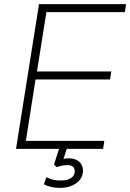

<svg xmlns="http://www.w3.org/2000/svg" viewBox="-20 -725 634 935"><path d="M58 0 170 -705H594L588 -666H206L160 -377H522L516 -338H153L106 -39H488L482 0ZM271 190Q248 190 227.5 185Q207 180 194 172L206 138Q224 147 239 150.5Q254 154 278 154Q306 154 325 142.5Q344 131 344 109Q344 95 335 87Q326 79 309 79Q298 79 286 81Q274 83 256 89L243 76L274 -20H312L287 55L269 53Q282 50 293.5 48Q305 46 315 46Q335 46 350.5 53Q366 60 375 73.5Q384 87 384 106Q384 143 352 166.5Q320 190 271 190Z"/></svg>

Font: Nunito Sans 12pt ExtraLight
Style: Italic
Weight: 200
Italic angle: -9°
Designer: Vernon Adams
Foundry: Vernon Adams
Version: Version 3.101;gftools[0.9.27]